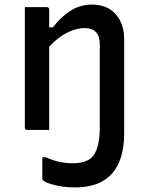

<svg xmlns="http://www.w3.org/2000/svg" viewBox="-20 -565 640 835"><path d="M299 145Q337 145 362.5 131.5Q388 118 401 83.5Q414 49 414 -14V-372Q414 -443 347 -443Q312 -443 272 -423Q232 -403 194 -362V0H99Q88 0 88 -11V-534H183Q194 -534 194 -523V-446H210Q243 -490 285.5 -517.5Q328 -545 380 -545Q446 -545 483 -503.5Q520 -462 520 -394V15Q520 130 467 190Q414 250 307 250Q258 250 218 240Q178 230 167 219Q164 216 164 211V119H180Q208 132 236.5 138.5Q265 145 299 145Z"/></svg>

Font: Recursive Sn Lnr St Med
Style: Regular
Weight: 500
Version: Version 1.085;hotconv 1.1.0;makeotfexe 2.6.0; ttfautohint (v